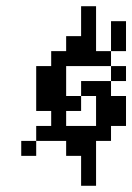

<svg xmlns="http://www.w3.org/2000/svg" viewBox="-20 -496 421 611"><path d="M238.1 -428.6H285.7V-381H238.1ZM238.1 -476.2H285.7V-428.6H238.1ZM238.1 0H285.7V47.6H238.1ZM238.1 47.6H285.7V95.2H238.1ZM190.5 -381H238.1V-333.3H190.5ZM238.1 -381H285.7V-333.3H238.1ZM142.9 -333.3H190.5V-285.7H142.9ZM190.5 -333.3H238.1V-285.7H190.5ZM238.1 -333.3H285.7V-285.7H238.1ZM285.7 -333.3H333.3V-285.7H285.7ZM333.3 -381H381V-333.3H333.3ZM95.2 -285.7H142.9V-238.1H95.2ZM95.2 -238.1H142.9V-190.5H95.2ZM333.3 -428.6H381V-381H333.3ZM333.3 -285.7H381V-238.1H333.3ZM142.9 -285.7H190.5V-238.1H142.9ZM142.9 -238.1H190.5V-190.5H142.9ZM95.2 -190.5H142.9V-142.9H95.2ZM142.9 -190.5H190.5V-142.9H142.9ZM190.5 -190.5H238.1V-142.9H190.5ZM238.1 -238.1H285.7V-190.5H238.1ZM285.7 -238.1H333.3V-190.5H285.7ZM142.9 -142.9H190.5V-95.2H142.9ZM95.2 -95.2H142.9V-47.6H95.2ZM142.9 -95.2H190.5V-47.6H142.9ZM190.5 -95.2H238.1V-47.6H190.5ZM238.1 -95.2H285.7V-47.6H238.1ZM285.7 -95.2H333.3V-47.6H285.7ZM190.5 -47.6H238.1V0H190.5ZM238.1 -47.6H285.7V0H238.1ZM47.6 -47.6H95.2V0H47.6ZM285.7 -190.5H333.3V-142.9H285.7ZM285.7 -142.9H333.3V-95.2H285.7ZM333.3 -190.5H381V-142.9H333.3ZM333.3 -142.9H381V-95.2H333.3Z"/></svg>

Font: Jacquard 12
Style: Regular
Weight: 400
Designer: Sarah Cadigan-Fried
Version: Version 1.000; ttfautohint (v1.8.4.7-5d5b)